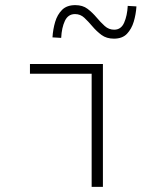

<svg xmlns="http://www.w3.org/2000/svg" viewBox="-20 -730 640 750"><path d="M338 0V-442H97V-480H382V0ZM425 -579Q396 -579 376.5 -593.5Q357 -608 341 -627Q325 -646 309.5 -660.5Q294 -675 273 -675Q246 -675 233.5 -648.5Q221 -622 219 -582L185 -584Q187 -616 195.5 -644.5Q204 -673 222.5 -691.5Q241 -710 274 -710Q303 -710 322 -695.5Q341 -681 357 -662Q373 -643 389 -628.5Q405 -614 426 -614Q453 -614 465 -641.5Q477 -669 479 -707L513 -705Q511 -674 502.5 -645.5Q494 -617 476 -598Q458 -579 425 -579Z"/></svg>

Font: Source Code Pro ExtraLight Light
Style: Regular
Weight: 300
Monospace: yes
Version: Version 1.018;hotconv 1.0.116;makeotfexe 2.5.65601